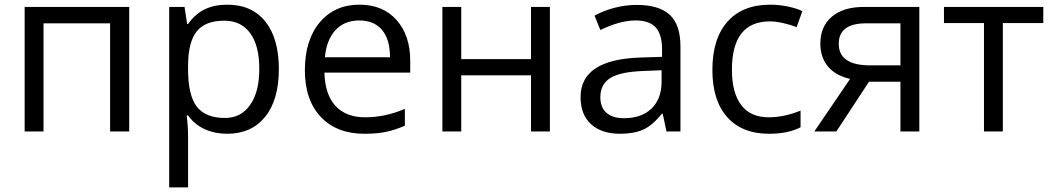

<svg xmlns="http://www.w3.org/2000/svg" viewBox="-20 -565 4523 825"><path d="M167 0H85.9V-535.2H535.2V0H453.1V-464.8H167Z M956.1 9.8Q903.8 9.8 860.6 -9.5Q817.4 -28.8 788.1 -68.8H782.2Q788.1 -22 788.1 20V240.2H707V-535.2H772.9L784.2 -461.9H788.1Q819.3 -505.9 860.8 -525.4Q902.3 -544.9 956.1 -544.9Q1062.5 -544.9 1120.4 -472.2Q1178.2 -399.4 1178.2 -268.1Q1178.2 -136.2 1119.4 -63.2Q1060.5 9.8 956.1 9.8ZM944.3 -476.1Q862.3 -476.1 825.7 -430.7Q789.1 -385.3 788.1 -286.1V-268.1Q788.1 -155.3 825.7 -106.7Q863.3 -58.1 946.3 -58.1Q1015.6 -58.1 1054.9 -114.3Q1094.2 -170.4 1094.2 -269Q1094.2 -369.1 1054.9 -422.6Q1015.6 -476.1 944.3 -476.1Z M1545.9 9.8Q1427.2 9.8 1358.6 -62.5Q1290 -134.8 1290 -263.2Q1290 -392.6 1353.8 -468.8Q1417.5 -544.9 1524.9 -544.9Q1625.5 -544.9 1684.1 -478.8Q1742.7 -412.6 1742.7 -304.2V-252.9H1374Q1376.5 -158.7 1421.6 -109.9Q1466.8 -61 1548.8 -61Q1635.3 -61 1719.7 -97.2V-24.9Q1676.8 -6.3 1638.4 1.7Q1600.1 9.8 1545.9 9.8ZM1523.9 -477.1Q1459.5 -477.1 1421.1 -435.1Q1382.8 -393.1 1376 -318.8H1655.8Q1655.8 -395.5 1621.6 -436.3Q1587.4 -477.1 1523.9 -477.1Z M1961.9 -535.2V-311H2261.7V-535.2H2342.8V0H2261.7V-241.2H1961.9V0H1880.9V-535.2Z M2843.8 0 2827.6 -76.2H2823.7Q2783.7 -25.9 2743.9 -8.1Q2704.1 9.8 2644.5 9.8Q2564.9 9.8 2519.8 -31.2Q2474.6 -72.3 2474.6 -147.9Q2474.6 -310.1 2733.9 -317.9L2824.7 -320.8V-354Q2824.7 -417 2797.6 -447Q2770.5 -477.1 2710.9 -477.1Q2644 -477.1 2559.6 -436L2534.7 -498Q2574.2 -519.5 2621.3 -531.7Q2668.5 -543.9 2715.8 -543.9Q2811.5 -543.9 2857.7 -501.5Q2903.8 -459 2903.8 -365.2V0ZM2660.6 -57.1Q2736.3 -57.1 2779.5 -98.6Q2822.8 -140.1 2822.8 -214.8V-263.2L2741.7 -259.8Q2645 -256.3 2602.3 -229.7Q2559.6 -203.1 2559.6 -147Q2559.6 -103 2586.2 -80.1Q2612.8 -57.1 2660.6 -57.1Z M3284.7 9.8Q3168.5 9.8 3104.7 -61.8Q3041 -133.3 3041 -264.2Q3041 -398.4 3105.7 -471.7Q3170.4 -544.9 3290 -544.9Q3328.6 -544.9 3367.2 -536.6Q3405.8 -528.3 3427.7 -517.1L3402.8 -448.2Q3376 -459 3344.2 -466.1Q3312.5 -473.1 3288.1 -473.1Q3125 -473.1 3125 -265.1Q3125 -166.5 3164.8 -113.8Q3204.6 -61 3282.7 -61Q3349.6 -61 3419.9 -89.8V-18.1Q3366.2 9.8 3284.7 9.8Z M3573.7 0H3479L3632.8 -226.1Q3570.8 -239.7 3537.8 -279.1Q3504.9 -318.4 3504.9 -377.9Q3504.9 -451.2 3554.2 -493.2Q3603.5 -535.2 3691.9 -535.2H3930.2V0H3849.1V-213.9H3713.9ZM3584 -377Q3584 -284.2 3718.8 -284.2H3849.1V-464.8H3702.1Q3584 -464.8 3584 -377Z M4462.9 -465.8H4289.1V0H4208V-465.8H4036.1V-535.2H4462.9Z"/></svg>

Font: Zoram GWebM
Style: Regular
Weight: 400
Foundry: Ascender Corporation
Version: Version 1.000